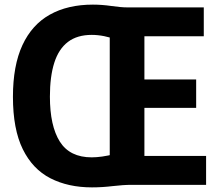

<svg xmlns="http://www.w3.org/2000/svg" viewBox="-20 -800 957 831"><path d="M378 11Q275 11 198 -28.5Q121 -68 78.5 -154.5Q36 -241 36 -381Q36 -516 77 -604.5Q118 -693 195.5 -736.5Q273 -780 382 -780Q421 -780 462.5 -774Q504 -768 531 -768L492 -626Q459 -638 431 -643.5Q403 -649 377 -649Q314 -649 274 -618.5Q234 -588 215 -528.5Q196 -469 196 -382Q196 -255 239 -187Q282 -119 377 -119Q398 -119 422.5 -122.5Q447 -126 475 -133L552 0Q513 0 467.5 5.5Q422 11 378 11ZM583 -125H872V0H455V-768H862V-643H583L605 -671V-434L583 -456H829V-333H583L605 -362V-97Z"/></svg>

Font: Yaldevi ExtraLight
Style: Regular
Weight: 200
Designer: Sol Matas, Rajitha Manaperi, Kosala Senevirathne
Foundry: Mooniak
Version: Version 1.100